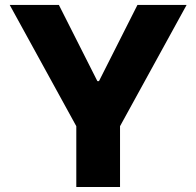

<svg xmlns="http://www.w3.org/2000/svg" viewBox="-20 -747 784 767"><path d="M18.8 -727.3H215.2L369 -422.9H375.4L529.1 -727.3H725.5L459.5 -242.9V0H284.8V-242.9Z"/></svg>

Font: Inter UI Extra Bold
Style: Regular
Weight: 800
Designer: Rasmus Andersson
Foundry: rsms
Version: 3.2;8d6f07862